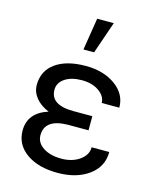

<svg xmlns="http://www.w3.org/2000/svg" viewBox="-117 -859 774 950"><g transform="rotate(15 269.5 -384.0)"><path d="M139.6 -148.4Q139.6 -110.8 175.5 -86.9Q211.4 -63 269 -63Q324.2 -63 362.1 -89.8Q399.9 -116.7 399.9 -156.2H490.2Q490.2 -80.6 428 -35.4Q365.7 9.8 269 9.8Q169.4 9.8 108.9 -33.4Q48.3 -76.7 48.3 -148.4Q48.3 -239.3 148.4 -271.5Q105.5 -289.1 81.5 -318.8Q57.6 -348.6 57.6 -384.3Q57.6 -456.5 114 -497.1Q170.4 -537.6 269 -537.6Q359.9 -537.6 420.7 -493.9Q481.4 -450.2 481.4 -380.9H391.1Q391.1 -415 356.2 -439.7Q321.3 -464.4 269 -464.4Q214.4 -464.4 181.4 -442.1Q148.4 -419.9 148.4 -383.8Q148.4 -305.7 267.6 -305.7H363.3V-233.4H253.9Q139.6 -230.5 139.6 -148.4ZM261.7 -777.8H346.7L290 -613.3H235.4Z"/></g></svg>

Font: APIMedia Roboto
Style: Regular
Weight: 400
Designer: Google
Version: Version 2.137; 2017